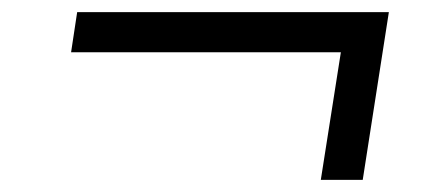

<svg xmlns="http://www.w3.org/2000/svg" viewBox="-20 -442 711 316"><path d="M508 -146 541 -356H97L107 -422H620L577 -146Z"/></svg>

Font: Nunito Sans 10pt SemiExpanded
Style: Italic
Weight: 400
Width: 6
Italic angle: -9°
Designer: Vernon Adams
Foundry: Vernon Adams
Version: Version 3.101;gftools[0.9.27]